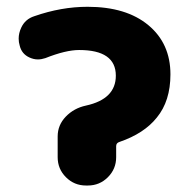

<svg xmlns="http://www.w3.org/2000/svg" viewBox="-20 -578 561 577"><path d="M243.2 -557.6Q359.4 -557.6 425.8 -502.4Q492.2 -447.3 492.2 -354.5Q492.2 -274.4 451.2 -224.6Q413.1 -176.8 338.9 -151.4Q329.1 -148.4 329.1 -138.7V-105.5Q329.1 -70.3 304.2 -45.4Q279.3 -20.5 244.1 -20.5H238.3Q203.1 -20.5 178.2 -45.4Q153.3 -70.3 153.3 -105.5V-168Q153.3 -202.1 177.7 -227.5Q202.1 -252.9 238.3 -260.7Q328.1 -280.3 328.1 -350.6Q328.1 -427.7 217.8 -427.7Q177.7 -427.7 116.2 -403.3Q104.5 -399.4 93.8 -399.4Q81.1 -399.4 68.4 -405.3Q44.9 -416 39.1 -441.4Q36.1 -451.2 36.1 -461.9Q36.1 -478.5 43.9 -495.1Q55.7 -520.5 83 -529.3Q164.1 -557.6 243.2 -557.6Z"/></svg>

Font: Gen Jyuu GothicX Heavy
Style: Bold
Weight: 900
Designer: [Source Han Sans]
Ryoko NISHIZUKA  (kana & ideographs); Paul D. Hunt (Latin, Greek & Cyrillic); Wenlong ZHANG  (bopomofo
Version: Version 1.002.20150607